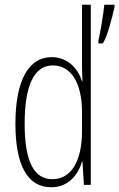

<svg xmlns="http://www.w3.org/2000/svg" viewBox="-20 -780 503 810"><path d="M196 10C271 10 310 -45 326 -98H328L334 0H363V-760H326V-506C326 -484 327 -463 328 -437H326C311 -487 268 -539 198 -539C101 -539 45 -441 45 -258C45 -83 96 10 196 10ZM463 -750V-760H420C418 -732 401 -627 395 -610V-597H414C434 -628 455 -713 463 -750ZM201 -24C118 -24 84 -109 84 -258C84 -420 124 -504 203 -504C281 -504 326 -428 326 -307V-226C326 -102 281 -24 201 -24Z"/></svg>

Font: Noto Sans Thai Looped ExtraCondensed ExtraLight
Style: Regular
Weight: 200
Width: 2
Designer: Sasikarn Vongin, Ben Mitchell
Foundry: The Fontpad Ltd
Version: Version 1.001